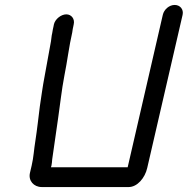

<svg xmlns="http://www.w3.org/2000/svg" viewBox="-20 -741 759 776"><path d="M198 -643 196 -633C194 -626 193 -618 191 -607C188 -596 188 -585 186 -574C178 -528 169 -480 160 -431C152 -390 147 -350 141 -311C135 -264 130 -217 123 -172C117 -136 116 -106 108 -72L101 -42C94 -11 116 15 149 15H500C535 15 566 -22 575 -62L718 -681C723 -703 708 -721 686 -721C664 -721 643 -703 638 -681L496 -65H186L188 -72C190 -80 190 -88 191 -97C199 -152 207 -208 215 -264C223 -318 229 -377 240 -434C252 -493 259 -554 272 -610C273 -620 275 -628 276 -633L278 -643C283 -664 269 -683 248 -683C227 -683 203 -664 198 -643Z"/></svg>

Font: Electronic
Style: ExBdIt
Weight: 800
Version: Version 1.011